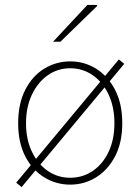

<svg xmlns="http://www.w3.org/2000/svg" viewBox="-20 -740 572 782"><path d="M266 12Q209 12 160.5 -17.5Q112 -47 83 -103Q54 -159 54 -238Q54 -318 83 -374.5Q112 -431 160.5 -460.5Q209 -490 266 -490Q323 -490 371 -460.5Q419 -431 448.5 -374.5Q478 -318 478 -238Q478 -159 448.5 -103Q419 -47 371 -17.5Q323 12 266 12ZM266 -16Q317 -16 358 -44Q399 -72 422.5 -122Q446 -172 446 -238Q446 -304 422.5 -354.5Q399 -405 358 -433.5Q317 -462 266 -462Q215 -462 174.5 -433.5Q134 -405 110 -354.5Q86 -304 86 -238Q86 -172 110 -122Q134 -72 174.5 -44Q215 -16 266 -16ZM68 22 46 4 464 -498 486 -480ZM196 -570 336 -720H374L376 -716L226 -570Z"/></svg>

Font: Source Sans 3 VF
Style: Regular
Weight: 200
Designer: Paul D. Hunt
Foundry: Adobe
Version: Version 3.046;hotconv 1.0.118;makeotfexe 2.5.65603